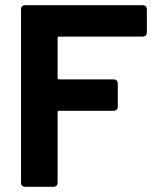

<svg xmlns="http://www.w3.org/2000/svg" viewBox="-20 -720 600 740"><path d="M529 -579H208Q202 -579 202 -573V-420Q202 -414 208 -414H417Q434 -414 434 -397V-310Q434 -293 417 -293H208Q202 -293 202 -287V-17Q202 0 185 0H78Q61 0 61 -17V-683Q61 -700 78 -700H529Q546 -700 546 -683V-596Q546 -579 529 -579Z"/></svg>

Font: Barlow
Style: Bold
Weight: 700
Designer: Jeremy Tribby
Foundry: Jeremy Tribby
Version: Version 1.101 August 23, 2024